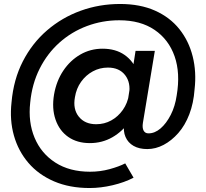

<svg xmlns="http://www.w3.org/2000/svg" viewBox="-20 -735 1036 966"><path d="M431 211Q330 211 252 177.5Q174 144 123 84.5Q72 25 50 -53Q28 -131 38 -220Q48 -335 95 -426.5Q142 -518 217 -582.5Q292 -647 386 -681Q480 -715 584 -715Q685 -715 760 -681.5Q835 -648 882.5 -588.5Q930 -529 949.5 -451Q969 -373 959 -286Q954 -216 932.5 -160Q911 -104 877 -65.5Q843 -27 803 -6Q763 15 721 15Q680 15 652 -1Q624 -17 611.5 -46Q599 -75 605 -112L662 -479H759L699 -117Q695 -92 702.5 -78Q710 -64 727 -64Q759 -64 788 -89Q817 -114 839 -157Q861 -200 869 -255Q888 -367 858.5 -451.5Q829 -536 758 -584.5Q687 -633 580 -633Q495 -633 417.5 -604Q340 -575 279 -520.5Q218 -466 179.5 -389.5Q141 -313 132 -219Q121 -121 154 -42Q187 37 258.5 83Q330 129 433 129Q484 129 531.5 116Q579 103 610 87L652 159Q606 183 546.5 197Q487 211 431 211ZM432 -15Q368 -15 323.5 -46Q279 -77 259.5 -133Q240 -189 252 -260Q264 -328 298.5 -379.5Q333 -431 384 -460.5Q435 -490 496 -490Q562 -490 607 -458.5Q652 -427 671.5 -372Q691 -317 679 -246Q668 -178 632.5 -126Q597 -74 545.5 -44.5Q494 -15 432 -15ZM464 -110Q505 -110 539.5 -129Q574 -148 598 -182Q622 -216 629 -260Q639 -319 609.5 -357Q580 -395 523 -395Q482 -395 447 -376Q412 -357 388 -323.5Q364 -290 357 -246Q346 -186 376.5 -148Q407 -110 464 -110Z"/></svg>

Font: Figtree SemiBold
Style: Italic
Weight: 600
Italic angle: -9.5°
Foundry: Erik Kennedy
Version: Version 2.001;gftools[0.9.30]